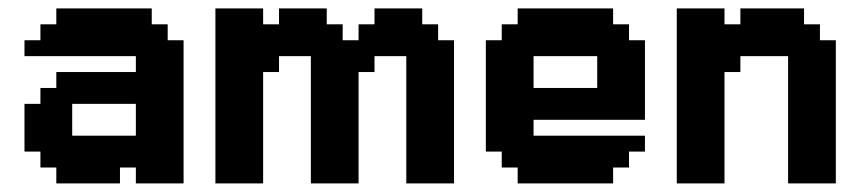

<svg xmlns="http://www.w3.org/2000/svg" viewBox="-20 -427 2003 447"><path d="M37 -185.2H74.1V-222.2H111.1V-259.3H296.3V-296.3H37V-333.3H74.1V-370.4H111.1V-407.4H333.3V-370.4H370.4V-333.3H407.4V0H296.3V-37H259.3V0H111.1V-37H74.1V-74.1H37ZM148.1 -111.1H296.3V-185.2H148.1Z M592.6 -370.4H629.6V-407.4H740.7V-370.4H777.8V-333.3H814.8V-370.4H851.9V-407.4H963V-370.4H1000V-333.3H1037V0H925.9V-296.3H851.9V-259.3H814.8V0H703.7V-296.3H629.6V-259.3H592.6V0H481.5V-407.4H592.6Z M1148.1 -74.1H1111.1V-333.3H1148.1V-370.4H1185.2V-407.4H1407.4V-370.4H1444.4V-333.3H1481.5V-148.1H1222.2V-111.1H1481.5V-74.1H1444.4V-37H1407.4V0H1185.2V-37H1148.1ZM1222.2 -222.2H1370.4V-296.3H1222.2Z M1666.7 -370.4H1703.7V-407.4H1851.9V-370.4H1888.9V-333.3H1925.9V0H1814.8V-296.3H1703.7V-259.3H1666.7V0H1555.6V-407.4H1666.7Z"/></svg>

Font: Jersey 15
Style: Regular
Weight: 400
Designer: Sarah Cadigan-Fried
Version: Version 1.001; ttfautohint (v1.8.4.7-5d5b)